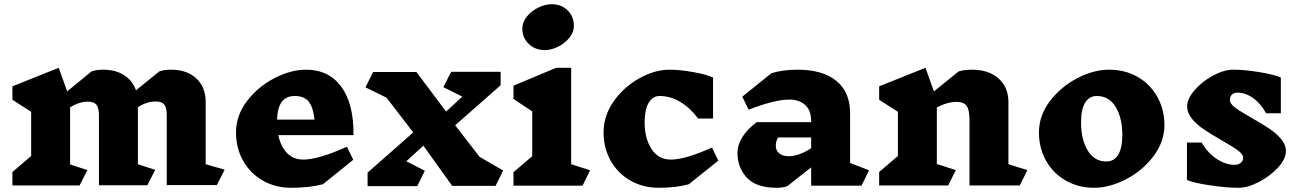

<svg xmlns="http://www.w3.org/2000/svg" viewBox="-20 -882 6164 912"><path d="M1010 -3H772V-334Q772 -370 760.5 -385Q749 -400 720 -400Q677 -400 635 -373V-102L717 -75L680 -2H450V-333Q450 -369 438.5 -384Q427 -399 398 -399Q355 -399 313 -372V-101L395 -74L358 -1H39V-65L128 -141V-351L39 -408V-472L259 -560L299 -448L415 -543Q439 -551 470 -551Q529 -551 569.5 -525Q610 -499 626 -453L737 -543Q761 -551 792 -551Q868 -551 912.5 -509.5Q957 -468 957 -397V-102L1047 -76Z M1659 -240H1302Q1313 -187 1343 -155.5Q1373 -124 1421 -124Q1492 -124 1628 -185L1658 -123L1514 -7Q1451 10 1363 10Q1288 10 1228 -24.5Q1168 -59 1134.5 -119Q1101 -179 1101 -253Q1101 -333 1153 -401.5Q1205 -470 1283 -510.5Q1361 -551 1434 -551Q1542 -551 1601.5 -469.5Q1661 -388 1659 -240ZM1296 -314H1474Q1468 -371 1447 -398.5Q1426 -426 1380 -426Q1339 -426 1318.5 -398.5Q1298 -371 1296 -314Z M2334 1H2128L1991 -190L1910 -116L1998 -71L1962 2H1726V-62L1943 -253L1816 -418L1716 -467L1752 -540H1958L2099 -352L2176 -423L2086 -468L2123 -541H2358V-477L2142 -287L2258 -137L2370 -72Z M2747 0H2419V-64L2508 -140V-353L2419 -412V-475L2622 -560H2693V-102L2783 -73ZM2706 -760Q2706 -729 2684.5 -702.5Q2663 -676 2630.5 -660Q2598 -644 2568 -644Q2522 -644 2491.5 -673.5Q2461 -703 2461 -746Q2461 -777 2482.5 -803.5Q2504 -830 2537 -846Q2570 -862 2600 -862Q2647 -862 2676.5 -832.5Q2706 -803 2706 -760Z M3367 -514V-319H3296Q3259 -369 3212 -397.5Q3165 -426 3113 -426Q3080 -426 3061 -393.5Q3042 -361 3042 -301Q3042 -225 3074.5 -174.5Q3107 -124 3167 -124Q3234 -124 3362 -181L3392 -119L3252 -7Q3192 10 3109 10Q3034 10 2974 -24.5Q2914 -59 2880.5 -119Q2847 -179 2847 -253Q2847 -333 2895.5 -401.5Q2944 -470 3017.5 -510.5Q3091 -551 3160 -551Q3209 -551 3273 -539.5Q3337 -528 3367 -514Z M4072 0H3833V-87L3720 2Q3700 10 3670 10Q3571 10 3527 -38.5Q3483 -87 3483 -155Q3483 -194 3507 -232Q3531 -270 3575 -302H3833V-306Q3833 -358 3804.5 -383.5Q3776 -409 3729 -409Q3660 -409 3536 -361L3506 -423L3644 -534Q3697 -551 3769 -551Q3887 -551 3952.5 -498Q4018 -445 4018 -344V-108L4108 -73ZM3833 -178V-229H3676Q3665 -211 3665 -190Q3665 -167 3681.5 -153.5Q3698 -140 3727 -140Q3774 -140 3833 -178Z M4824 -1H4585V-315Q4585 -360 4571.5 -379Q4558 -398 4525 -398Q4478 -398 4430 -371V-103L4520 -74L4484 -1H4156V-65L4245 -141V-351L4156 -408V-472L4376 -560L4416 -448L4534 -543Q4561 -551 4597 -551Q4676 -551 4723 -509.5Q4770 -468 4770 -397V-102L4860 -74Z M5511 -288Q5511 -209 5459 -140Q5407 -71 5328.5 -30.5Q5250 10 5177 10Q5102 10 5042 -24.5Q4982 -59 4948.5 -119Q4915 -179 4915 -253Q4915 -333 4967 -401.5Q5019 -470 5097 -510.5Q5175 -551 5248 -551Q5324 -551 5384 -516.5Q5444 -482 5477.5 -421.5Q5511 -361 5511 -288ZM5115 -301Q5115 -220 5146.5 -167.5Q5178 -115 5235 -115Q5272 -115 5291.5 -147Q5311 -179 5311 -241Q5311 -322 5279.5 -374Q5248 -426 5190 -426Q5154 -426 5134.5 -394.5Q5115 -363 5115 -301Z M5784 -215Q5732 -245 5699 -267Q5666 -289 5642.5 -317Q5619 -345 5619 -377Q5619 -413 5654.5 -454Q5690 -495 5742 -523Q5794 -551 5838 -551Q5891 -551 5961.5 -539.5Q6032 -528 6064 -514V-344H5994Q5969 -390 5932.5 -416Q5896 -442 5858 -442Q5841 -442 5831.5 -432.5Q5822 -423 5822 -408Q5822 -389 5846.5 -371Q5871 -353 5927 -321Q5978 -292 6010 -270.5Q6042 -249 6065 -222Q6088 -195 6088 -164Q6088 -127 6051 -86.5Q6014 -46 5960.5 -18Q5907 10 5863 10Q5806 10 5728.5 -1.5Q5651 -13 5618 -27V-205H5688Q5717 -155 5759.5 -127Q5802 -99 5844 -99Q5862 -99 5873.5 -108.5Q5885 -118 5885 -132Q5885 -149 5861.5 -166.5Q5838 -184 5784 -215Z"/></svg>

Font: Inknut Antiqua ExtraBold
Style: Regular
Weight: 800
Designer: Claus Eggers Sørensen
Foundry: Claus Eggers Sørensen
Version: Version 1.003; ttfautohint (v1.8.2) -l 8 -r 50 -G 200 -x 14 